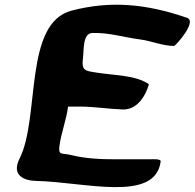

<svg xmlns="http://www.w3.org/2000/svg" viewBox="-20 -809 809 798"><path d="M130.5 -57C329.9 -53 625.7 34.6 647.8 -138C649.3 -149.7 614.1 -147 604 -147H460C396.9 -146.7 331.7 -150.3 273.3 -165C238.1 -173.9 221.9 -161.7 226.9 -201C234.1 -257.1 255.8 -310.1 263 -366H311C371.2 -366 429.2 -356.1 489.4 -354C572.5 -351.1 598.9 -459 598.9 -459C543.2 -497.1 456.8 -495.3 383 -507C333.4 -514.9 317.8 -513.4 325.1 -570C329.1 -601.8 323 -672 365.1 -672C433.5 -673.9 495.1 -653.7 562.7 -645C611 -638.8 656.1 -618 703.2 -618C709.4 -618 801.3 -720 757.2 -735C585.7 -794 438.7 -806.6 278 -765C77 -713 147.4 -321 61.4 -150C25.3 -78.4 82.6 -58 130.5 -57Z"/></svg>

Font: Rocketfuel
Style: Italic
Weight: 400
Designer: Mew Too
Foundry: Cannot Into Space Fonts.
Version: Version 0.27